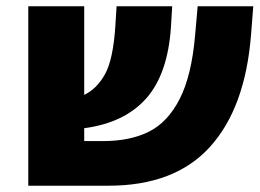

<svg xmlns="http://www.w3.org/2000/svg" viewBox="-20 -591 826 611"><path d="M786 -571 779 -482Q761 -249 649 -124.5Q537 0 325 0H70V-571H248V-289Q289 -309 314.5 -355.5Q340 -402 347 -507L351 -571H528L524 -505Q514 -355 445 -277.5Q376 -200 248 -183V-142H307Q394 -142 454 -172Q514 -202 552 -276.5Q590 -351 601 -480L609 -571Z"/></svg>

Font: FiraGO Heavy
Style: Italic
Weight: 900
Italic angle: -8°
Designer: bBox Type GmbH
Foundry: bBox Type GmbH
Version: Version 1.001